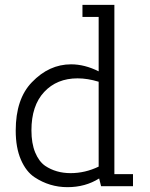

<svg xmlns="http://www.w3.org/2000/svg" viewBox="-20 -770 619 794"><path d="M123 -37Q88 -60 66.5 -109.5Q45 -159 45 -230Q45 -361 112 -430Q183 -504 274 -504Q330 -504 388 -475V-700H321V-750H453V-50H530V0H398L390 -32Q333 4 259 4Q185 4 123 -37ZM388 -81V-432Q342 -446 301 -446Q215 -446 162.5 -389.5Q110 -333 110 -231Q110 -177 125.5 -139.5Q141 -102 167 -84Q212 -54 272 -54Q332 -54 388 -81Z"/></svg>

Font: Antic Slab
Style: Regular
Weight: 400
Designer: Santiago Orozco
Foundry: Santiago Orozco
Version: Version 001.002